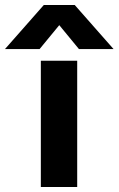

<svg xmlns="http://www.w3.org/2000/svg" viewBox="-99 -751 476 771"><path d="M77 -731H201L357 -554H218L139 -650L60 -554H-79ZM65 0V-507H211V0Z"/></svg>

Font: Hind Bold
Style: Regular
Weight: 700
Designer: Manushi Parikh, Satya Rajpurohit
Foundry: Indian Type Foundry
Version: Version 1.201;PS 1.0;hotconv 1.0.78;makeotf.lib2.5.61930; tt